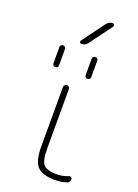

<svg xmlns="http://www.w3.org/2000/svg" viewBox="-177 -1044 792 1104"><g transform="rotate(20 219.0 -491.5)"><path d="M219.7 -815.4Q206.1 -797.9 183.6 -797.9Q176.8 -797.9 173.8 -804.2Q170.9 -810.5 174.8 -815.4L277.3 -954.1Q291 -971.7 313.5 -971.7Q320.3 -971.7 323.2 -965.3Q326.2 -959 322.3 -954.1ZM71.3 -638.7V-738.3Q71.3 -745.1 76.2 -750Q81.1 -754.9 88.4 -754.9Q95.7 -754.9 100.6 -750Q105.5 -745.1 105.5 -738.3V-638.7Q105.5 -630.9 100.6 -626Q95.7 -621.1 88.4 -621.1Q81.1 -621.1 76.2 -626Q71.3 -630.9 71.3 -638.7ZM268.6 -638.7V-738.3Q268.6 -745.1 273.4 -750Q278.3 -754.9 285.6 -754.9Q293 -754.9 297.9 -750Q302.7 -745.1 302.7 -738.3V-638.7Q302.7 -630.9 297.9 -626Q293 -621.1 285.6 -621.1Q278.3 -621.1 273.4 -626Q268.6 -630.9 268.6 -638.7ZM205.1 -529.3V-165Q205.1 -89.8 226.6 -67.4Q248 -44.9 309.6 -44.9Q340.8 -44.9 378.9 -59.6Q385.7 -61.5 391.1 -57.6Q396.5 -53.7 396.5 -46.9Q396.5 -27.3 378.9 -21.5Q344.7 -10.7 309.6 -10.7Q229.5 -10.7 199.2 -44.4Q168.9 -78.1 168.9 -165V-529.3Q168.9 -536.1 174.3 -541.5Q179.7 -546.9 187 -546.9Q194.3 -546.9 199.7 -541.5Q205.1 -536.1 205.1 -529.3Z"/></g></svg>

Font: Gen Jyuu Gothic ExtraLight
Style: Regular
Weight: 100
Designer: [Source Han Sans]
Ryoko NISHIZUKA  (kana & ideographs); Paul D. Hunt (Latin, Greek & Cyrillic); Wenlong ZHANG  (bopomofo
Version: Version 1.002.20150607